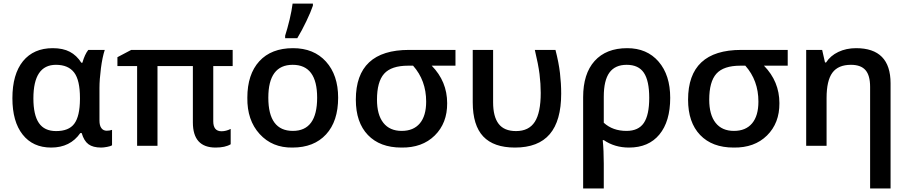

<svg xmlns="http://www.w3.org/2000/svg" viewBox="-20 -821 5112 1081"><path d="M295.9 -83Q367.2 -83 397.9 -124Q429.7 -166 430.2 -263.2V-269Q430.2 -369.6 397.5 -412.6Q364.3 -456.1 294.9 -456.1Q168 -456.1 168 -267.1Q168 -173.8 199 -128.4Q230 -83 295.9 -83ZM268.1 9.8Q165 9.8 107.4 -63.5Q49.8 -136.2 49.8 -268.1Q49.8 -402.8 109.4 -476.6Q169.4 -549.8 276.9 -549.8Q334.5 -549.8 373 -529.5Q411.6 -509.3 438 -467.8H443.8Q457 -514.6 477.1 -540H569.8Q556.2 -498.5 548.3 -437Q540 -373 540 -325.2V-142.1Q540 -114.3 550.8 -99.6Q561.5 -85 581.1 -85Q596.7 -85 610.8 -89.8V-2.9Q602.5 2.4 583.5 5.9Q563 9.8 549.8 9.8Q503.4 9.8 478 -9Q452.6 -27.8 439.9 -71.8H432.1Q375.5 9.8 268.1 9.8Z M1227.1 -82Q1252.9 -82 1278.8 -95.2V-8.8Q1248 9.8 1193.8 9.8Q1065.9 9.8 1065.9 -131.8V-449.2H866.7V0H752V-449.2H641.1V-499L718.8 -540H1290V-449.2H1180.7V-138.2Q1180.7 -82 1227.1 -82Z M1883.8 -271Q1883.8 -138.2 1815.9 -64.5Q1747.6 9.8 1627 9.8Q1513.2 11.7 1441.9 -66.4Q1370.6 -144.5 1372.6 -271Q1372.6 -402.3 1439.9 -476.1Q1507.3 -549.8 1629.9 -549.8Q1747.1 -549.8 1815.4 -474.1Q1883.8 -398.4 1883.8 -271ZM1490.7 -271Q1490.7 -84 1628.9 -84Q1765.6 -84 1765.6 -271Q1765.6 -456.1 1627.9 -456.1Q1490.7 -456.1 1490.7 -271ZM1585.4 -606V-620.1Q1598.1 -659.2 1610.8 -711.9Q1622.6 -761.7 1627.4 -800.8H1741.7V-789.1Q1729.5 -752.9 1705.1 -702.1Q1679.7 -648.9 1653.8 -606Z M2497.6 -240.2Q2498.5 -127.9 2427.7 -58.1Q2356.9 11.7 2239.7 9.8Q2119.1 9.8 2051.3 -61Q1983.4 -131.8 1983.4 -259.8Q1983.4 -540 2282.7 -540H2544.4V-451.2H2410.6Q2497.6 -362.3 2497.6 -240.2ZM2102.5 -259.8Q2102.5 -174.8 2138.4 -129.4Q2174.3 -84 2241.7 -84Q2308.1 -84 2343.8 -126.5Q2379.4 -168.9 2379.4 -249Q2379.4 -368.2 2305.7 -451.2H2277.8Q2183.1 -451.2 2142.6 -405.8Q2102.5 -360.8 2102.5 -259.8Z M2879.4 9.8Q2759.8 9.8 2700.7 -52.7Q2641.6 -115.2 2641.6 -245.1V-540H2756.3V-245.1Q2756.3 -164.1 2787.6 -123.5Q2818.8 -83 2885.3 -83Q2957.5 -83 2991 -135Q3024.4 -187 3024.4 -297.9Q3024.4 -348.6 3017.6 -404.3Q3010.7 -458.5 2991.2 -540H3107.4Q3126 -468.3 3132.8 -409.2Q3139.6 -350.6 3139.6 -293.9Q3139.6 -141.1 3075.2 -65.7Q3010.7 9.8 2879.4 9.8Z M3753.4 -270Q3753.4 -137.2 3692.4 -63.5Q3631.8 9.8 3521.5 9.8Q3440.4 9.8 3379.4 -32.2H3373.5Q3379.4 26.4 3379.4 100.1V240.2H3263.2V-273.9Q3263.2 -405.8 3327.6 -477.5Q3392.6 -549.8 3511.2 -549.8Q3622.6 -549.8 3688 -474.1Q3753.4 -398.4 3753.4 -270ZM3508.3 -456.1Q3442.9 -456.1 3411.1 -412.1Q3379.4 -368.2 3379.4 -276.9V-129.9Q3429.7 -84 3507.3 -84Q3574.7 -84 3605 -128.9Q3635.3 -173.8 3635.3 -270Q3635.3 -366.2 3605.2 -411.1Q3575.2 -456.1 3508.3 -456.1Z M4368.2 -240.2Q4369.1 -127.9 4298.3 -58.1Q4227.5 11.7 4110.4 9.8Q3989.7 9.8 3921.9 -61Q3854 -131.8 3854 -259.8Q3854 -540 4153.3 -540H4415V-451.2H4281.2Q4368.2 -362.3 4368.2 -240.2ZM3973.1 -259.8Q3973.1 -174.8 4009 -129.4Q4044.9 -84 4112.3 -84Q4178.7 -84 4214.4 -126.5Q4250 -168.9 4250 -249Q4250 -368.2 4176.3 -451.2H4148.4Q4053.7 -451.2 4013.2 -405.8Q3973.1 -360.8 3973.1 -259.8Z M4994.1 -352.1V240.2H4878.9V-332Q4878.9 -396.5 4852.8 -426.3Q4826.7 -456.1 4771 -456.1Q4699.2 -456.1 4666.5 -411.6Q4633.8 -367.2 4633.8 -269V0H4519V-540H4608.9L4625 -469.2H4630.9Q4655.3 -507.3 4700 -528.6Q4744.6 -549.8 4799.8 -549.8Q4994.1 -549.8 4994.1 -352.1Z"/></svg>

Font: Open Sans
Style: SemiBold
Weight: 600
Foundry: Ascender Corporation
Version: Version 1.10